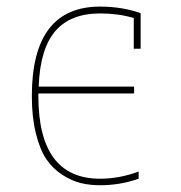

<svg xmlns="http://www.w3.org/2000/svg" viewBox="-20 -547 540 574"><path d="M279.3 -527.3Q343.8 -527.3 400.4 -507.8V-401.4H379.9V-493.2Q334 -506.8 279.3 -506.8Q190.4 -506.8 145 -453.6Q99.6 -400.4 95.7 -288.1H380.9V-267.6H94.7V-259.8Q94.7 -12.7 279.3 -12.7Q336.9 -12.7 394.5 -34.2V-12.7Q338.9 6.8 279.3 6.8Q249 6.8 222.2 0.5Q195.3 -5.9 167 -23.9Q138.7 -42 119.1 -70.3Q99.6 -98.6 87.4 -147.5Q75.2 -196.3 75.2 -259.8Q75.2 -527.3 279.3 -527.3Z"/></svg>

Font: Mgen+ 1mn thin
Style: Regular
Weight: 100
Designer: [Source Han Sans]
Ryoko NISHIZUKA  (kana & ideographs); Paul D. Hunt (Latin, Greek & Cyrillic); Wenlong ZHANG  (bopomofo
Version: Version 1.059.20150602